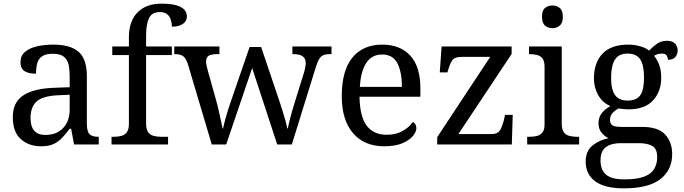

<svg xmlns="http://www.w3.org/2000/svg" viewBox="-20 -790 3738 1050"><path d="M205 10Q138 10 94 -29Q50 -68 50 -150Q50 -230 106.5 -268Q163 -306 278 -310L361 -313V-373Q361 -409 355 -436.5Q349 -464 329 -480Q309 -496 268 -496Q230 -496 210 -482Q190 -468 183.5 -443.5Q177 -419 177 -387Q135 -387 113.5 -401.5Q92 -416 92 -450Q92 -485 116.5 -506Q141 -527 182 -536.5Q223 -546 272 -546Q364 -546 409.5 -507Q455 -468 455 -373V-114Q455 -72 469 -57Q483 -42 517 -42H520V0H385L369 -86H361Q340 -58 320 -36.5Q300 -15 273.5 -2.5Q247 10 205 10ZM228 -52Q289 -52 325 -89.5Q361 -127 361 -191V-272L297 -269Q212 -265 179.5 -234.5Q147 -204 147 -145Q147 -52 228 -52Z M590 0V-42H603Q626 -42 644.5 -47Q663 -52 674 -67.5Q685 -83 685 -114V-489H594V-536H685V-586Q685 -675 732.5 -722.5Q780 -770 862 -770Q914 -770 944.5 -761Q975 -752 988.5 -736.5Q1002 -721 1002 -700Q1002 -673 979 -658.5Q956 -644 920 -644Q920 -664 914 -682.5Q908 -701 894 -712.5Q880 -724 854 -724Q811 -724 795 -691Q779 -658 779 -595V-536H920V-489H779V-114Q779 -83 790 -67.5Q801 -52 820 -47Q839 -42 861 -42H899V0Z M1007 -441Q996 -473 980.5 -483.5Q965 -494 936 -494H933V-536H1180V-494H1167Q1137 -494 1122 -485.5Q1107 -477 1107 -452Q1107 -444 1109.5 -432Q1112 -420 1115 -409L1162 -241Q1169 -217 1175.5 -187.5Q1182 -158 1188 -131.5Q1194 -105 1197 -88H1200Q1205 -113 1216.5 -153.5Q1228 -194 1241 -231L1345 -533H1408L1508 -237Q1516 -213 1525 -184.5Q1534 -156 1541 -130.5Q1548 -105 1551 -88H1554Q1559 -113 1568.5 -149.5Q1578 -186 1593 -234L1643 -395Q1647 -408 1649.5 -422.5Q1652 -437 1652 -445Q1652 -494 1586 -494H1579V-536H1793V-494H1780Q1751 -494 1735.5 -480Q1720 -466 1705 -416L1576 0H1496L1359 -418L1217 0H1138Z M2081 10Q1972 10 1910.5 -62Q1849 -134 1849 -264Q1849 -404 1907 -475Q1965 -546 2071 -546Q2168 -546 2223.5 -486Q2279 -426 2279 -307V-261H1946Q1948 -152 1985.5 -102.5Q2023 -53 2095 -53Q2147 -53 2183.5 -74.5Q2220 -96 2238 -123Q2245 -120 2251 -111Q2257 -102 2257 -89Q2257 -69 2238 -46Q2219 -23 2180 -6.5Q2141 10 2081 10ZM2178 -315Q2178 -395 2153.5 -443.5Q2129 -492 2069 -492Q2014 -492 1983.5 -446.5Q1953 -401 1948 -315Z M2371 0V-40L2661 -479H2505Q2465 -479 2452 -458.5Q2439 -438 2428 -398L2427 -394H2385L2395 -536H2778V-495L2487 -57H2669Q2704 -57 2717 -82Q2730 -107 2737 -139L2742 -162H2784L2779 0Z M2863 0V-42H2876Q2898 -42 2916.5 -46.5Q2935 -51 2946.5 -65.5Q2958 -80 2958 -109V-426Q2958 -456 2946.5 -470.5Q2935 -485 2916.5 -489.5Q2898 -494 2876 -494H2873V-536H3052V-114Q3052 -83 3063 -67.5Q3074 -52 3093 -47Q3112 -42 3134 -42H3147V0ZM3001 -636Q2977 -636 2960.5 -650Q2944 -664 2944 -698Q2944 -733 2960.5 -746.5Q2977 -760 3001 -760Q3024 -760 3041 -746.5Q3058 -733 3058 -698Q3058 -664 3041 -650Q3024 -636 3001 -636Z M3391 240Q3287 240 3235 201.5Q3183 163 3183 94Q3183 35 3221 5Q3259 -25 3308 -34Q3288 -43 3270.5 -63.5Q3253 -84 3253 -116Q3253 -146 3268.5 -168Q3284 -190 3318 -210Q3275 -228 3251.5 -269.5Q3228 -311 3228 -361Q3228 -447 3275 -496.5Q3322 -546 3416 -546Q3452 -546 3484 -536Q3516 -526 3530 -513Q3544 -529 3569 -548Q3594 -567 3627 -567Q3657 -567 3671.5 -551.5Q3686 -536 3686 -515Q3686 -494 3673.5 -478.5Q3661 -463 3633 -463Q3633 -474 3626.5 -485.5Q3620 -497 3600 -497Q3577 -497 3557 -485Q3574 -464 3585 -435.5Q3596 -407 3596 -364Q3596 -290 3551.5 -241Q3507 -192 3416 -192Q3404 -192 3388.5 -193.5Q3373 -195 3363 -197Q3344 -187 3330 -172Q3316 -157 3316 -134Q3316 -116 3327.5 -106Q3339 -96 3378 -96H3491Q3580 -96 3618 -54Q3656 -12 3656 53Q3656 139 3591.5 189.5Q3527 240 3391 240ZM3393 191Q3465 191 3504 175.5Q3543 160 3558.5 132.5Q3574 105 3574 70Q3574 24 3548 8.5Q3522 -7 3472 -7H3374Q3346 -7 3321 0.5Q3296 8 3280 28Q3264 48 3264 88Q3264 117 3275 140.5Q3286 164 3314 177.5Q3342 191 3393 191ZM3413 -240Q3462 -240 3482 -270Q3502 -300 3502 -365Q3502 -433 3481.5 -465Q3461 -497 3412 -497Q3364 -497 3343 -464Q3322 -431 3322 -364Q3322 -300 3343.5 -270Q3365 -240 3413 -240Z"/></svg>

Font: Noto Serif Toto
Style: Regular
Weight: 400
Designer: Monotype Design Team
Foundry: Monotype Imaging Inc.
Version: Version 2.001